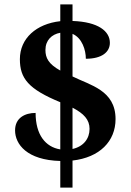

<svg xmlns="http://www.w3.org/2000/svg" viewBox="-20 -780 599 879"><path d="M256 -43V79H312V-45C436 -59 509 -133 509 -235C509 -367 392 -390 312 -430V-625C356 -606 373 -551 373 -511C447 -511 483 -542 483 -584C483 -637 430 -680 312 -684V-760H256V-683C147 -671 71 -605 71 -509C71 -421 110 -372 256 -312V-96C188 -107 143 -163 143 -263C95 -263 49 -241 49 -183C49 -120 103 -47 256 -43ZM256 -630V-457C202 -487 188 -515 188 -551C188 -596 217 -623 256 -630ZM312 -98V-287C364 -260 390 -232 390 -190C390 -145 362 -109 312 -98Z"/></svg>

Font: Noto Serif NP Hmong
Style: Bold
Weight: 700
Designer: Dalton Maag Ltd
Foundry: Dalton Maag Ltd
Version: Version 1.001